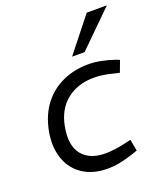

<svg xmlns="http://www.w3.org/2000/svg" viewBox="-138 -840 807 940"><g transform="rotate(-20 265.0 -369.5)"><path d="M261 7Q185 7 132.5 -28Q80 -63 59 -125Q38 -187 53 -266Q69 -346 110.5 -399Q152 -452 212.5 -479Q273 -506 344 -506Q379 -506 413 -499Q447 -492 482 -480L499 -473L477 -414L450 -420Q421 -428 396 -431.5Q371 -435 348 -435Q265 -435 207.5 -390Q150 -345 134 -260Q116 -166 155 -116.5Q194 -67 276 -67Q323 -67 383 -81L413 -88L424 -28L398 -19Q359 -6 326 0.5Q293 7 261 7ZM284 -568 425 -746H530L349 -568Z"/></g></svg>

Font: REM Light
Style: Italic
Weight: 300
Italic angle: -11°
Designer: Octavio Pardo
Foundry: Ashler Design
Version: Version 1.005;gftools[0.9.28]